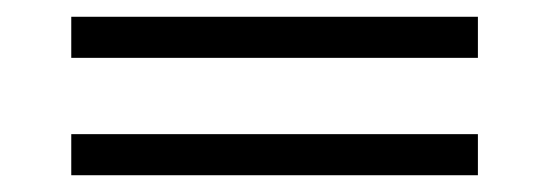

<svg xmlns="http://www.w3.org/2000/svg" viewBox="-20 -367 655 229"><path d="M65 -158H550V-207H65ZM65 -298H550V-347H65Z"/></svg>

Font: NM-font
Style: Light
Weight: 500
Designer: ""
Foundry: ""
Version: ""